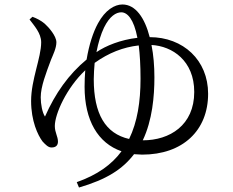

<svg xmlns="http://www.w3.org/2000/svg" viewBox="-20 -776 1040 858"><path d="M323 38 333 62C456 26 527 -19 579 -87L615 -85C797 -85 910 -193 910 -357C910 -507 799 -610 649 -610C627 -696 586 -756 527 -756C492 -756 450 -731 418 -672C396 -632 378 -576 367 -510C287 -444 227 -359 181 -255C169 -273 162 -310 162 -341C162 -389 186 -450 208 -509C217 -531 232 -561 232 -587C232 -615 198 -654 180 -670C162 -685 144 -694 125 -701L112 -689C132 -662 164 -628 164 -587C164 -518 119 -420 119 -325C119 -235 149 -172 170 -144C183 -130 196 -116 211 -117C230 -117 239 -127 239 -143C239 -167 225 -183 225 -213C225 -266 277 -383 361 -462C359 -438 358 -414 358 -388C358 -238 418 -136 523 -100C479 -40 414 6 323 38ZM618 -149C661 -239 670 -347 670 -430C670 -481 666 -530 657 -575C750 -570 848 -505 848 -365C848 -216 738 -149 619 -149ZM411 -543C419 -585 431 -624 445 -653C470 -704 499 -721 522 -721C549 -721 578 -691 594 -607C518 -598 454 -572 411 -543ZM403 -495C466 -540 530 -565 600 -573C605 -533 608 -484 608 -424C608 -322 594 -231 557 -155C451 -179 399 -267 399 -422C399 -446 401 -471 403 -495Z"/></svg>

Font: Source Han Serif CN
Style: Regular
Weight: 400
Designer: Ryoko NISHIZUKA 西塚涼子 (kana & ideographs); Frank Grießhammer (Latin, Greek & Cyrillic); Wenlong ZHANG 张文龙 (bopomofo); San
Foundry: Adobe
Version: Version 2.003;hotconv 1.1.1;makeotfexe 2.6.0